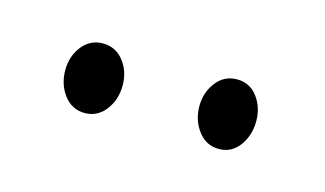

<svg xmlns="http://www.w3.org/2000/svg" viewBox="-29 -594 284 168"><g transform="rotate(15 113.0 -509.5)"><path d="M51 -478Q39.5 -478 32.2 -487.5Q25 -497 25 -510Q25 -522.5 32.2 -531.8Q39.5 -541 51 -541Q62.5 -541 69.8 -531.8Q77 -522.5 77 -510Q77 -497 69.8 -487.5Q62.5 -478 51 -478ZM172.5 -478Q161 -478 153.8 -487.5Q146.5 -497 146.5 -510Q146.5 -522.5 153.8 -531.8Q161 -541 172.5 -541Q184 -541 191 -531.8Q198 -522.5 198 -510Q198 -497 191 -487.5Q184 -478 172.5 -478Z"/></g></svg>

Font: Fraunces 144pt Soft Thin
Style: Regular
Weight: 100
Version: Version 1.000;[0bf87f6ff]